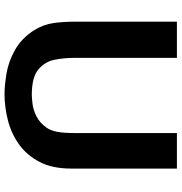

<svg xmlns="http://www.w3.org/2000/svg" viewBox="2 -763 774 818"><g transform="rotate(90 389.0 -354.0)"><path d="M72.3 -720.7H226.6V-281.2Q226.6 -241.2 234.4 -200.2Q242.2 -159.2 275.4 -130.9Q308.6 -102.5 383.8 -102.5Q396.5 -102.5 421.9 -105.5Q447.3 -108.4 475.1 -122.1Q502.9 -135.7 524.4 -166Q535.2 -181.6 541 -208Q546.9 -234.4 546.9 -289.1V-720.7H698.2V-269.5Q698.2 -189.5 669.4 -134.8Q640.6 -80.1 594.2 -47.4Q547.9 -14.6 491.7 -0.5Q435.5 13.7 380.9 13.7Q344.7 13.7 293.9 5.4Q243.2 -2.9 193.8 -30.3Q144.5 -57.6 109.4 -111.3Q84 -152.3 78.1 -195.3Q72.3 -238.3 72.3 -289.1Z"/></g></svg>

Font: FreeUniversal
Style: Bold
Weight: 700
Version: Version 1.001 March 22, 2017